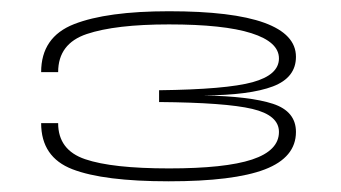

<svg xmlns="http://www.w3.org/2000/svg" viewBox="-20 -702 622 350"><path d="M287.5 -371.5Q406 -371.5 462.8 -393.2Q519.5 -415 519.5 -461.5Q519.5 -499 477.5 -512.8Q435.5 -526.5 351 -528Q435.5 -528.5 477.5 -544.5Q519.5 -560.5 519.5 -598.5Q519.5 -639.5 461.8 -660.5Q404 -681.5 288 -681.5Q175 -681.5 115 -658Q55 -634.5 55 -570.5H86Q86 -622.5 138.2 -640Q190.5 -657.5 288 -657.5Q388 -657.5 438.2 -641.5Q488.5 -625.5 488.5 -595.5Q488.5 -565.5 440.5 -552.2Q392.5 -539 270 -537.5V-516Q391 -515 439.8 -503.5Q488.5 -492 488.5 -461.5Q488.5 -427.5 439.5 -411.2Q390.5 -395 288 -395Q184.5 -395 135.2 -411.8Q86 -428.5 86 -477.5H55Q55 -415.5 112 -393.5Q169 -371.5 287.5 -371.5Z"/></svg>

Font: Anybody ExtraExpanded ExtraLight
Style: Regular
Weight: 250
Width: 8
Version: Version 1.113;gftools[0.9.25]